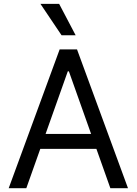

<svg xmlns="http://www.w3.org/2000/svg" viewBox="-20 -986 716 1006"><path d="M117.9 0 191.1 -206H485.1L558.2 0H650.6L383.5 -727.3H292.6L25.6 0ZM218.8 -284.1 335.2 -612.2H340.9L457.4 -284.1ZM302.6 -801.1H376.4L289.8 -965.9H191.8Z"/></svg>

Font: Inter-Regular
Style: Regular
Weight: 500
Designer: Rasmus Andersson
Foundry: rsms
Version: ""